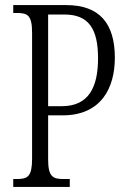

<svg xmlns="http://www.w3.org/2000/svg" viewBox="-20 -734 501 754"><path d="M32 0H254V-31H228C187 -31 169 -41 169 -108V-281H226C379 -281 431 -391 431 -507C431 -642 371 -714 240 -714H32V-683H48C89 -683 106 -673 106 -605V-111C106 -41 89 -31 47 -31H32ZM223 -317H169V-677H233C328 -677 365 -621 365 -505C365 -394 330 -317 223 -317Z"/></svg>

Font: Noto Serif Hebrew ExtraCondensed Light
Style: Regular
Weight: 300
Width: 2
Designer: Monotype Design Team
Foundry: Monotype Imaging Inc.
Version: Version 2.004